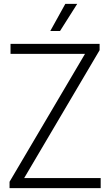

<svg xmlns="http://www.w3.org/2000/svg" viewBox="-20 -965 565 985"><path d="M29 0V-32.5L416 -688.5H34V-740H491V-707.5L104 -51.5H496.5V0ZM238 -806 315 -945H376L288 -806Z"/></svg>

Font: Encode Sans Semi Condensed Light
Style: Regular
Weight: 300
Width: 4
Designer: Multiple Designers
Foundry: Impallari Type
Version: Version 3.000; ttfautohint (v1.8.3) -l 8 -r 50 -G 200 -x 14 